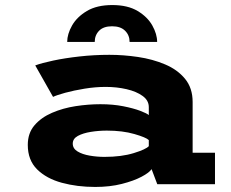

<svg xmlns="http://www.w3.org/2000/svg" viewBox="-20 -729 915 760"><path d="M357 11Q285.5 11 224.8 -5.5Q164 -22 127 -58.5Q90 -95 90 -155.5Q90 -202 116.5 -233Q143 -264 186 -282.5Q229 -301 279.2 -308.8Q329.5 -316.5 377.5 -316.5Q427 -316.5 467.5 -308.5Q508 -300.5 534.5 -290.5Q561 -280.5 569 -273.5V-305Q569 -331.5 544.5 -349.2Q520 -367 481 -376Q442 -385 398.5 -385Q357.5 -385 314.8 -378Q272 -371 238.2 -361.8Q204.5 -352.5 190 -345.5L119.5 -470Q144.5 -479.5 190.5 -489.2Q236.5 -499 294.5 -505.5Q352.5 -512 413 -512Q468.5 -512 526.2 -503.5Q584 -495 633.2 -474.2Q682.5 -453.5 712.5 -417Q742.5 -380.5 742.5 -325.5V-124.5H831V0H602.5L580 -59.5Q571.5 -46 540.5 -29.5Q509.5 -13 462.2 -1Q415 11 357 11ZM393.5 -108Q461 -108 509.5 -123Q558 -138 569 -150.5V-174.5Q558.5 -185 511.8 -198.5Q465 -212 403 -212Q370.5 -212 339.5 -207Q308.5 -202 288.2 -191Q268 -180 268 -160.5Q268 -141 287 -129.5Q306 -118 335 -113Q364 -108 393.5 -108ZM424.5 -709Q485.5 -709 524.8 -685.5Q564 -662 583 -628Q602 -594 602 -563H493Q493 -589.5 475.2 -607.2Q457.5 -625 423.5 -625Q389.5 -625 372.2 -607.2Q355 -589.5 355 -563H246Q246 -594 265.2 -628Q284.5 -662 324 -685.5Q363.5 -709 424.5 -709Z"/></svg>

Font: Trispace SemiExpanded
Style: Bold
Weight: 700
Width: 6
Designer: Tyler Finck
Foundry: Etcetera Type Company
Version: Version 1.210; ttfautohint (v1.8.3)